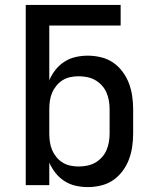

<svg xmlns="http://www.w3.org/2000/svg" viewBox="-20 -755 640 783"><path d="M338 8Q313 8 288.5 2.5Q264 -3 243 -16.5Q222 -30 206.5 -49.5Q191 -69 181 -92V0H85V-735H472V-651H181V-428Q191 -451 206.5 -470.5Q222 -490 243 -503.5Q264 -517 288.5 -522.5Q313 -528 338 -528Q365 -528 392 -521.5Q419 -515 441 -500Q463 -485 479.5 -463Q496 -441 505.5 -416Q515 -391 519 -364Q523 -337 523 -310V-210Q523 -183 519 -156Q515 -129 505.5 -104Q496 -79 479.5 -57Q463 -35 441 -20Q419 -5 392 1.5Q365 8 338 8ZM301 -76Q318 -76 335.5 -79.5Q353 -83 368 -91.5Q383 -100 395 -113Q407 -126 414 -142Q421 -158 424 -175.5Q427 -193 427 -210V-310Q427 -327 424 -344.5Q421 -362 414 -378Q407 -394 395 -407Q383 -420 368 -428.5Q353 -437 335.5 -440.5Q318 -444 301 -444Q284 -444 267 -440.5Q250 -437 235.5 -428Q221 -419 210 -405.5Q199 -392 192.5 -376.5Q186 -361 183.5 -344Q181 -327 181 -310V-210Q181 -193 183.5 -176Q186 -159 192.5 -143.5Q199 -128 210 -114.5Q221 -101 235.5 -92Q250 -83 267 -79.5Q284 -76 301 -76Z"/></svg>

Font: Zed Mono Medium Extended
Style: Regular
Weight: 500
Width: 7
Monospace: yes
Designer: Belleve Invis
Foundry: Belleve Invis
Version: Version 1.0.0; ttfautohint (v1.8.4)